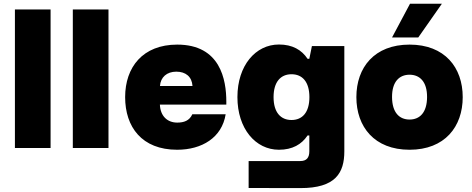

<svg xmlns="http://www.w3.org/2000/svg" viewBox="-20 -780 2488 1012"><path d="M58.6 -730V0H246.6V-730Z M363.8 -730V0H551.8V-730Z M913.6 9.3C1044.4 9.3 1149.9 -54.7 1169.4 -177.7H993.7C978.5 -143.6 949.2 -133.8 914.1 -133.8C862.8 -133.8 825.2 -167.5 822.8 -228.5H1172.9V-244.1C1172.9 -358.9 1142.1 -544.9 914.1 -544.9C732.4 -544.9 639.6 -425.8 639.6 -268.1C639.6 -110.8 727.5 9.3 913.6 9.3ZM823.2 -326.7C826.2 -373 859.4 -402.3 909.2 -402.3C959 -402.3 991.7 -375.5 994.6 -326.7Z M1290.5 210.9 1563 211.4C1749 211.9 1794.9 130.9 1794.9 17.6V-537.1H1624L1610.4 -470.2H1601.1C1569.8 -517.1 1521.5 -545.4 1450.2 -545.4C1327.1 -545.4 1231.4 -434.6 1231.4 -268.1C1231.4 -101.6 1327.1 9.3 1450.2 9.3C1521.5 9.3 1569.8 -19 1601.1 -65.9H1610.4V17.6C1610.4 51.8 1595.2 68.8 1563 68.8H1290.5ZM1421.9 -268.1C1421.9 -349.1 1460 -388.7 1516.6 -388.7C1573.2 -388.7 1610.8 -349.1 1610.8 -268.1C1610.8 -187 1573.2 -147.5 1516.6 -147.5C1460 -147.5 1421.9 -187 1421.9 -268.1Z M2138.7 9.3C2324.2 9.3 2418.9 -111.8 2418.9 -268.1C2418.9 -424.3 2324.2 -544.9 2138.7 -544.9C1953.1 -544.9 1858.4 -424.3 1858.4 -268.1C1858.4 -111.8 1953.1 9.3 2138.7 9.3ZM2046.4 -268.1C2045.9 -349.6 2085 -386.2 2138.7 -386.2C2192.4 -386.2 2231.4 -349.6 2231 -268.1C2230.5 -186.5 2192.4 -149.9 2138.7 -149.9C2085 -149.9 2046.9 -186.5 2046.4 -268.1ZM2046.4 -582.5H2184.6L2309.1 -760.3H2141.1Z"/></svg>

Font: Wand UI Pro Black
Style: Regular
Weight: 900
Designer: Andreas Faust
Version: Version 1.003;FEAKit 1.0